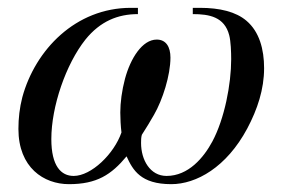

<svg xmlns="http://www.w3.org/2000/svg" viewBox="-20 -459 726 490"><path d="M472 -439V-423C514 -423 553 -416 565 -369C569 -354 570 -326 570 -308C570 -244 553 -156 522 -98C500 -57 461 -10 405 -10C363 -10 340 -51 340 -94C340 -101 340 -108 342 -115C352 -130 365 -152 373 -166C395 -204 415 -267 415 -312C415 -339 404 -358 380 -358C343 -358 313 -310 299 -258C291 -228 287 -197 287 -172C287 -158 288 -136 290 -121C271 -66 213 -10 168 -10C136 -10 111 -35 111 -104C111 -187 148 -295 198 -358C236 -405 281 -423 332 -423V-439H314C173 -439 70 -332 37 -211C30 -184 27 -157 27 -130C27 -31 92 11 156 11C227 11 264 -13 303 -60C319 -25 339 11 417 11C481 11 558 -32 611 -131C637 -180 654 -231 654 -285C654 -333 642 -378 609 -406C582 -429 541 -439 490 -439Z"/></svg>

Font: STIXGeneral
Style: Italic
Weight: 400
Italic angle: -16.33°
Designer: MicroPress Inc., with final additions and corrections provided by Coen Hoffman, Elsevier (retired)
Version: Version 1.1.0